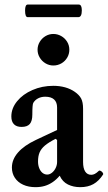

<svg xmlns="http://www.w3.org/2000/svg" viewBox="-20 -794 464 826"><path d="M31.2 -73.2Q31.2 -107.9 57.4 -137.9Q83.5 -168 134.3 -191.9L225.6 -234.9V-331.5Q225.6 -354.5 212.6 -366.2Q199.7 -377.9 174.8 -377.9Q157.2 -377.9 143.8 -370.8Q130.4 -363.8 123 -351.1Q121.1 -347.2 120.1 -335.7Q119.1 -324.2 119.1 -301.3Q119.1 -273.4 108.2 -260.7Q97.2 -248 72.8 -248Q51.3 -248 40 -259.5Q28.8 -271 28.8 -293Q28.8 -328.1 53.5 -358.4Q78.1 -388.7 119.6 -406.7Q161.1 -424.8 209.5 -424.8Q236.8 -424.8 260.3 -418.2Q283.7 -411.6 301.8 -398.9Q320.8 -385.7 329.1 -370.1Q337.4 -354.5 337.4 -325.7V-97.2Q337.4 -70.3 346.4 -56.2Q355.5 -42 372.6 -42Q380.4 -42 387.9 -45.9Q395.5 -49.8 405.3 -59.1Q407.7 -61.5 413.1 -58.8Q418.5 -56.2 421.9 -51Q425.3 -45.9 423.3 -43Q405.3 -15.1 381.8 -2Q358.4 11.2 325.2 11.2Q295.9 11.2 272.5 -0.2Q249 -11.7 236.8 -38.1Q222.2 -21 206.3 -10.3Q190.4 0.5 172.4 5.9Q154.3 11.2 132.8 11.2Q102.5 11.2 79.6 0.7Q56.6 -9.8 43.9 -29.1Q31.2 -48.3 31.2 -73.2ZM225.6 -97.2V-191.9L219.2 -196.8Q189.5 -181.6 173.3 -168Q157.2 -154.3 150.4 -138.4Q143.6 -122.6 143.6 -99.1Q143.6 -83.5 148.7 -70.6Q153.8 -57.6 162.8 -50.3Q171.9 -43 183.1 -43Q193.4 -43 203.4 -50.8Q213.4 -58.6 219.5 -71.3Q225.6 -84 225.6 -97.2ZM141.6 -580.1Q141.6 -598.1 150.9 -613.8Q160.2 -629.4 175.8 -638.7Q191.4 -647.9 209.5 -647.9Q227.1 -647.9 242.9 -639.2Q258.8 -630.4 268.6 -614.7Q278.3 -599.1 278.3 -580.1Q278.3 -561.5 269 -545.9Q259.8 -530.3 243.9 -521.2Q228 -512.2 209.5 -512.2Q191.4 -512.2 175.8 -521.5Q160.2 -530.8 150.9 -546.4Q141.6 -562 141.6 -580.1ZM87.9 -748.5Q87.9 -774.4 99.1 -774.4H318.8Q332 -774.4 332 -749.5Q332 -720.2 316.9 -720.2H99.1Q87.9 -720.2 87.9 -748.5Z"/></svg>

Font: Junicode Two Beta VF
Style: Regular
Weight: 400
Designer: Peter S. Baker
Foundry: Briery Creek Software
Version: Version 1.031 beta; ttfautohint (v1.8.1.43-b0c9)